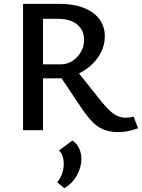

<svg xmlns="http://www.w3.org/2000/svg" viewBox="-20 -678 739 1000"><path d="M100 0V-658H290Q362 -658 415 -637.5Q468 -617 497 -579Q526 -541 526 -488Q526 -445 506 -405.5Q486 -366 452 -336Q418 -306 374.5 -288Q331 -270 284 -270H139V-343H297Q330 -343 357 -360.5Q384 -378 401 -407Q418 -436 418 -470Q418 -520 382.5 -550Q347 -580 280 -580H204V0ZM597 10Q556 10 524.5 -1.5Q493 -13 465.5 -39.5Q438 -66 408 -110L284 -295L368 -325L510 -147Q537 -114 558 -96Q579 -78 597.5 -71.5Q616 -65 634 -65Q641 -65 653 -66Q665 -67 676 -71L699 -10Q669 1 644.5 5.5Q620 10 597 10ZM315 302 278 271Q295 251 303.5 226Q312 201 312 177Q312 153 305.5 134.5Q299 116 287 106L357 54Q382 71 393 96.5Q404 122 404 150Q404 193 380 236Q356 279 315 302Z"/></svg>

Font: Ysabeau Infant SemiBold
Style: Regular
Weight: 600
Designer: Christian Thalmann (Catharsis Fonts)
Version: Version 2.002; featfreeze: ss01,ss02,lnum